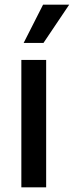

<svg xmlns="http://www.w3.org/2000/svg" viewBox="-20 -802 316 822"><path d="M71.4 -545.5H177.6V0H71.4ZM164.4 -782H276.3L166.2 -618.3H81.3Z"/></svg>

Font: Cannonade Med
Style: Regular
Weight: 500
Designer: Rasmus Andersson
Foundry: rsms
Version: Version 3.012;git-f93a4a705